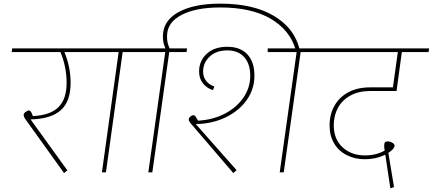

<svg xmlns="http://www.w3.org/2000/svg" viewBox="-20 -947 2378 1055"><path d="M521 -661H334Q368 -578 368 -492Q368 -389 313.5 -341Q259 -293 148 -291L350 -11L332 4L121 -290Q110 -305 110 -315Q110 -324 120.5 -332Q131 -340 139 -340Q145 -340 149.5 -333.5Q154 -327 161 -309Q257 -314 301.5 -358.5Q346 -403 346 -492Q346 -580 312 -661H44L47 -681H524Z M791 -661H654L562 0H540L632 -661H497L500 -681H794Z M1625 -680 1604 -676Q1572 -783 1466.5 -844.5Q1361 -906 1190 -906Q1057 -906 978.5 -865.5Q900 -825 898 -753Q897 -729 901 -712.5Q905 -696 912 -681H1008L1005 -661H910L817 0H795L888 -661H767L770 -681H889Q875 -711 875 -746Q875 -833 960 -880Q1045 -927 1190 -927Q1372 -927 1484.5 -860Q1597 -793 1625 -680Z M1378 -531Q1378 -458 1336.5 -398.5Q1295 -339 1221.5 -303Q1148 -267 1056 -265L1280 -12L1262 4L1028 -269Q1017 -282 1017 -289Q1017 -299 1026 -306.5Q1035 -314 1043 -314Q1049 -314 1053 -309Q1057 -304 1061.5 -295.5Q1066 -287 1068 -284Q1148 -288 1213.5 -321.5Q1279 -355 1317 -410Q1355 -465 1355 -530Q1355 -596 1322 -633Q1289 -670 1229 -670Q1168 -670 1132 -636Q1096 -602 1096 -554Q1096 -523 1113.5 -501.5Q1131 -480 1158 -472L1150 -452Q1117 -462 1095.5 -488.5Q1074 -515 1074 -554Q1074 -613 1116 -651.5Q1158 -690 1229 -690Q1300 -690 1339 -648.5Q1378 -607 1378 -531ZM1778 -661H1632L1539 0H1517L1610 -661H1451V-681H1781Z M2335 -661H2188L2159 -447H2014Q1951 -447 1905.5 -422Q1860 -397 1837 -354.5Q1814 -312 1814 -259Q1814 -182 1862.5 -137.5Q1911 -93 1985 -93Q2048 -93 2094 -120Q2091 -134 2091 -146Q2091 -160 2095.5 -165Q2100 -170 2110 -170Q2123 -170 2135.5 -163Q2148 -156 2148 -146Q2148 -138 2139 -127.5Q2130 -117 2114 -107L2145 81L2125 88L2097 -97Q2045 -72 1985 -72Q1930 -72 1885.5 -94.5Q1841 -117 1816 -159Q1791 -201 1791 -258Q1791 -318 1817.5 -365.5Q1844 -413 1894 -440Q1944 -467 2014 -467H2139L2166 -661H1753L1756 -681H2338Z"/></svg>

Font: FiraGO Thin
Style: Italic
Weight: 100
Italic angle: -8°
Designer: bBox Type GmbH
Foundry: bBox Type GmbH
Version: Version 1.001